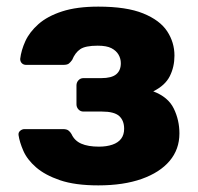

<svg xmlns="http://www.w3.org/2000/svg" viewBox="-20 -550 598 580"><path d="M277 10Q207 10 161.5 -5.5Q116 -21 89 -44.5Q62 -68 50.5 -94.5Q39 -121 36 -142Q35 -150 41 -155Q47 -160 54 -160H170Q181 -160 186.5 -156Q192 -152 196 -145Q205 -125 225.5 -116Q246 -107 279 -107Q302 -107 319.5 -113Q337 -119 346 -131Q355 -143 355 -161Q355 -186 340 -199.5Q325 -213 288 -213H232Q223 -213 217 -219.5Q211 -226 211 -235V-292Q211 -301 217 -307.5Q223 -314 232 -314H286Q317 -314 331 -325.5Q345 -337 345 -359Q345 -373 338 -385Q331 -397 316.5 -404.5Q302 -412 275 -412Q238 -412 222.5 -401.5Q207 -391 198 -369Q193 -362 188 -358Q183 -354 171 -354H59Q51 -354 46 -359Q41 -364 41 -372Q44 -398 56.5 -425.5Q69 -453 96 -477Q123 -501 167.5 -515.5Q212 -530 277 -530Q362 -530 412.5 -509.5Q463 -489 485 -455.5Q507 -422 507 -382Q507 -348 493 -320Q479 -292 443 -274Q488 -257 505 -222Q522 -187 522 -147Q522 -99 492.5 -64Q463 -29 408 -9.5Q353 10 277 10Z"/></svg>

Font: Rubik Light
Style: Bold
Weight: 700
Version: Version 2.104